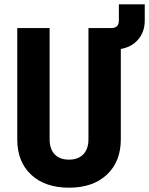

<svg xmlns="http://www.w3.org/2000/svg" viewBox="-20 -860 691 890"><path d="M300 10Q189 10 124.5 -50Q60 -110 60 -214V-730H210V-215Q210 -169 233.5 -144.5Q257 -120 300 -120Q342 -120 366 -144.5Q390 -169 390 -215V-730H496Q531 -730 531 -765V-840H651V-765Q651 -713 621 -677.5Q591 -642 540 -633V-214Q540 -111 475.5 -50.5Q411 10 300 10Z"/></svg>

Font: JetBrains Mono NL ExtraBold
Style: Regular
Weight: 800
Designer: Philipp Nurullin, Konstantin Bulenkov
Foundry: JetBrains
Version: Version 2.304; ttfautohint (v1.8.4.7-5d5b)